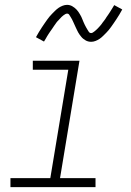

<svg xmlns="http://www.w3.org/2000/svg" viewBox="-20 -770 540 790"><path d="M373 0H23V-37H187L261 -483H115V-520H307L227 -37H373ZM355 -598Q349 -598 343 -599.5Q337 -601 332 -604Q327 -607 322.5 -610.5Q318 -614 314.5 -618.5Q311 -623 307.5 -627.5Q304 -632 301.5 -637Q299 -642 296.5 -647Q294 -652 291.5 -657.5Q289 -663 286.5 -668.5Q284 -674 281.5 -679.5Q279 -685 276.5 -690Q274 -695 271 -699.5Q268 -704 265 -709Q262 -714 256 -714Q252 -714 248 -711.5Q244 -709 240.5 -706.5Q237 -704 233.5 -700.5Q230 -697 226 -692.5Q222 -688 220.5 -686.5Q219 -685 216.5 -682.5Q214 -680 212 -677Q210 -674 207.5 -670.5Q205 -667 202.5 -663.5Q200 -660 197.5 -656Q195 -652 192 -648Q189 -644 186 -639.5Q183 -635 180 -630.5Q177 -626 174 -621Q171 -616 168 -610.5Q165 -605 161 -599L128 -617Q134 -628 140 -638Q146 -648 152 -657Q158 -666 163.5 -674Q169 -682 174 -689Q179 -696 184 -702Q189 -708 194 -713Q199 -718 206.5 -725.5Q214 -733 221.5 -738Q229 -743 238 -746.5Q247 -750 256 -750Q262 -750 267.5 -748.5Q273 -747 278 -744Q283 -741 287.5 -737.5Q292 -734 296 -729.5Q300 -725 303 -720.5Q306 -716 309 -711Q312 -706 314.5 -701Q317 -696 319 -690.5Q321 -685 323.5 -679.5Q326 -674 328.5 -668.5Q331 -663 334 -658Q337 -653 339.5 -648.5Q342 -644 345.5 -639Q349 -634 355 -634Q359 -634 362.5 -636.5Q366 -639 369.5 -641.5Q373 -644 376.5 -647.5Q380 -651 384.5 -655.5Q389 -660 390 -661.5Q391 -663 393.5 -665.5Q396 -668 398 -671Q400 -674 402.5 -677.5Q405 -681 408 -684.5Q411 -688 413.5 -692Q416 -696 418.5 -700Q421 -704 424.5 -708.5Q428 -713 430.5 -717.5Q433 -722 436.5 -727Q440 -732 443 -737.5Q446 -743 450 -749L483 -731Q477 -720 471 -710Q465 -700 459 -691Q453 -682 447.5 -674Q442 -666 437 -659Q432 -652 427 -646Q422 -640 417 -635Q412 -630 404.5 -622.5Q397 -615 389.5 -610Q382 -605 373 -601.5Q364 -598 355 -598Z"/></svg>

Font: Iosevka Extralight Oblique
Style: Regular
Weight: 200
Italic angle: -9°
Monospace: yes
Designer: Belleve Invis
Foundry: Belleve Invis
Version: Version 32.5.0; ttfautohint (v1.8.4)